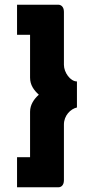

<svg xmlns="http://www.w3.org/2000/svg" viewBox="-20 -760 384 811"><path d="M107 -613V-432C107 -401 123 -379 144 -360C124 -342 107 -318 107 -288V-96H52V31H227C236 31 250 25 250 1V-234C250 -272 278 -300 305 -306V-416C277 -416 250 -454 250 -486V-710C250 -734 235 -740 227 -740H52V-613Z"/></svg>

Font: Raleway
Style: ExtraBold
Weight: 800
Designer: Matt McInerney, Pablo Impallari, Rodrigo Fuenzalida
Foundry: Matt McInerney, Pablo Impallari, Rodrigo Fuenzalida
Version: Version 3.000